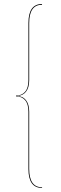

<svg xmlns="http://www.w3.org/2000/svg" viewBox="-20 -829 307 960"><path d="M190.4 -809.1 189.9 -805.2Q126 -805.2 126 -713.4V-427.7Q126 -390.6 109.6 -370.1Q93.3 -349.6 64 -349.1Q93.8 -348.6 109.9 -328.1Q126 -307.6 126 -270.5V15.1Q126 107.4 190.4 107.4V110.8Q122.1 110.8 122.1 16.1V-270.5Q122.1 -308.6 105.7 -327.9Q89.4 -347.2 60.1 -347.2V-351.1Q89.4 -351.1 105.7 -370.4Q122.1 -389.6 122.1 -427.7V-714.4Q122.1 -809.1 190.4 -809.1Z"/></svg>

Font: Fira Sans Compressed Four
Style: Regular
Weight: 100
Width: 1
Designer: Carrois Corporate & Edenspiekermann AG
Foundry: Carrois Corporate GbR & Edenspiekermann AG
Version: Version 4.203;PS 004.203;hotconv 1.0.88;makeotf.lib2.5.64775